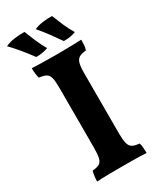

<svg xmlns="http://www.w3.org/2000/svg" viewBox="-229 -930 828 1001"><g transform="rotate(-30 185.0 -429.5)"><path d="M116 -519Q116 -558 111 -578.5Q106 -599 91.5 -607Q77 -615 50 -618Q46 -629 44 -646Q42 -663 42 -679Q60 -678 86.5 -677.5Q113 -677 142 -676.5Q171 -676 194 -676Q217 -676 243 -676.5Q269 -677 294.5 -677.5Q320 -678 340 -679Q340 -662 339 -647Q338 -632 333 -618Q306 -616 291.5 -607.5Q277 -599 271.5 -578.5Q266 -558 266 -519V-158Q266 -119 271.5 -97.5Q277 -76 292 -68Q307 -60 333 -58Q337 -48 338.5 -31Q340 -14 340 3Q314 1 277 0.5Q240 0 199 0Q158 0 115.5 0.5Q73 1 42 3Q42 -13 44.5 -30Q47 -47 50 -58Q77 -60 91.5 -68Q106 -76 111 -97.5Q116 -119 116 -158ZM92 -718Q66 -753 41 -783.5Q16 -814 -12 -843Q11 -854 42.5 -858.5Q74 -863 104 -862Q115 -833 130.5 -797Q146 -761 164 -730Q148 -724 131 -721Q114 -718 92 -718ZM258 -718Q234 -753 211 -784Q188 -815 162 -845Q184 -855 213.5 -859Q243 -863 270 -862Q281 -833 296.5 -797Q312 -761 331 -730Q315 -724 298 -721Q281 -718 258 -718Z"/></g></svg>

Font: Vollkorn
Style: Bold
Weight: 700
Designer: Friedrich Althausen
Foundry: Friedrich Althausen
Version: Version 5.000